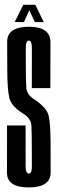

<svg xmlns="http://www.w3.org/2000/svg" viewBox="-20 -794 248 818"><path d="M102.5 4.5Q196 4.5 195.8 -59.8Q195.5 -124 195.5 -180Q195.5 -266.5 187 -301.8Q178.5 -337 124.5 -371.5Q94.5 -391.5 92.2 -419.5Q90 -447.5 90 -513.5Q90 -555.5 89.8 -588.2Q89.5 -621 103 -621Q116 -621 115.8 -588.2Q115.5 -555.5 115.5 -418.5H194.5Q194.5 -546 195 -613Q195.5 -680 103.5 -680Q10 -680 10.5 -615.2Q11 -550.5 11 -496.5Q11 -416 19.5 -378Q28 -340 83.5 -307Q112 -287.5 113.8 -259Q115.5 -230.5 115.5 -161.5Q115.5 -115 115.8 -84.8Q116 -54.5 102.5 -54.5Q89.5 -54.5 89.2 -85Q89 -115.5 89 -259.5H10Q10 -121.5 9.8 -58.5Q9.5 4.5 102.5 4.5ZM42.5 -700H82L105 -750.5L128.5 -700H166.5L130.5 -773.5H79Z"/></svg>

Font: Anybody UltraCondensed
Style: Regular
Weight: 400
Width: 1
Version: Version 1.113;gftools[0.9.25]